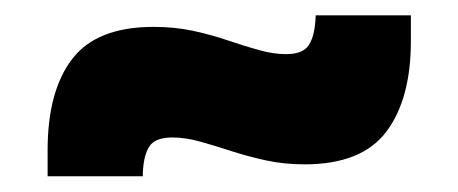

<svg xmlns="http://www.w3.org/2000/svg" viewBox="-20 -444 597 250"><path d="M376.5 -230Q350 -230 326 -235.2Q302 -240.5 280.5 -247.5Q259 -254.5 240 -259.8Q221 -265 204.5 -265Q182.5 -265 174.8 -253.8Q167 -242.5 166 -219V-214.5H42V-248.5Q42 -325.5 74 -367.2Q106 -409 180 -409Q207.5 -409 231.8 -403.8Q256 -398.5 277.2 -391.2Q298.5 -384 317.2 -378.8Q336 -373.5 352.5 -373.5Q374.5 -373.5 382.2 -385.5Q390 -397.5 391 -422V-424H515V-390.5Q515 -315 483 -272.5Q451 -230 376.5 -230Z"/></svg>

Font: Anek Odia ExtraBold
Style: Regular
Weight: 800
Designer: Yesha Goshar & Mahesh Sahu (Odia), Yesha Goshar (Latin)
Foundry: Ek Type
Version: Version 1.003